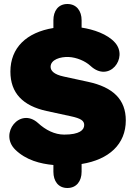

<svg xmlns="http://www.w3.org/2000/svg" viewBox="-20 -815 654 960"><path d="M247 -714V-675C112 -653 32 -576 32 -457C32 -350 94 -286 213 -260L333 -234C385 -223 401 -211 401 -190C401 -165 378 -142 301 -142C253 -142 208 -165 170 -200C80 -281 -26 -148 56 -67C110 -14 182 4 247 10V44C247 90 271 125 317 125C363 125 388 90 388 44V5C525 -17 609 -94 609 -213C609 -317 546 -379 420 -406L300 -432C247 -443 233 -463 233 -481C233 -517 282 -532 324 -530C363 -528 406 -510 432 -486C526 -398 623 -526 555 -602C517 -645 447 -668 388 -677V-714C388 -760 363 -795 317 -795C271 -795 247 -760 247 -714Z"/></svg>

Font: SN Pro Black
Style: Regular
Weight: 900
Designer: Tobias Whetton
Foundry: Supernotes
Version: Version 1.001;Glyphs 3.2 (3249)